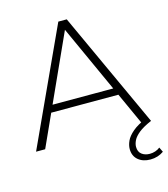

<svg xmlns="http://www.w3.org/2000/svg" viewBox="-131 -802 982 1121"><g transform="rotate(-15 360.0 -241.5)"><path d="M5 0 327 -700H378L700 0H645L341 -668H363L60 0ZM123 -197 140 -240H559L576 -197ZM639 217Q594 217 565.5 193Q537 169 537 127Q537 104 548.5 78.5Q560 53 590.5 27Q621 1 676 -22L700 0Q649 22 622.5 43.5Q596 65 586 85.5Q576 106 576 124Q576 154 595.5 169Q615 184 644 184Q661 184 677.5 178.5Q694 173 706 163L720 192Q703 204 682.5 210.5Q662 217 639 217Z"/></g></svg>

Font: MOST Montserrat Light
Style: Regular
Weight: 300
Designer: Julieta Ulanovsky
Foundry: Julieta Ulanovsky
Version: Version 8.000;March 11, 2024;FontCreator 15.0.0.2926 64-bit